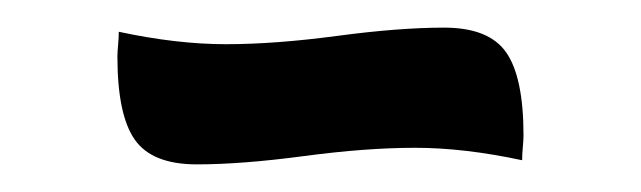

<svg xmlns="http://www.w3.org/2000/svg" viewBox="-20 -798 464 139"><path d="M359 -700Q359 -697 358.5 -691.5Q358 -686 358 -682Q316 -691 280.5 -691Q245 -691 200 -685Q155 -679 122.5 -679Q90 -679 77.5 -697Q65 -715 65 -757Q65 -760 65.5 -765.5Q66 -771 66 -775Q108 -766 143.5 -766Q179 -766 224 -772Q269 -778 301.5 -778Q334 -778 346.5 -760Q359 -742 359 -700Z"/></svg>

Font: Merienda
Style: Regular
Weight: 400
Designer: Eduardo Rodriguez Tunni
Foundry: Eduardo Rodriguez Tunni
Version: Version 1.001